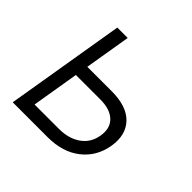

<svg xmlns="http://www.w3.org/2000/svg" viewBox="-141 -685 826 826"><g transform="rotate(45 271.5 -272.5)"><path d="M157 -334.9H305.8Q396.7 -334.9 440 -290.1Q483.3 -245.4 470.5 -167.6Q457.4 -90.9 399.3 -45.5Q341.3 0 250 0H38L128.9 -545.5H192.1ZM147 -275.2 111.2 -59.7H259.9Q318.9 -59.7 358.7 -87.7Q398.4 -115.8 406.6 -166.5Q415.1 -218 385.1 -246.6Q355.1 -275.2 296.2 -275.2Z"/></g></svg>

Font: Karasuma Gothic
Style: Light Italic
Weight: 300
Italic angle: 9.39998°
Designer: Rasmus Andersson / Ryoko Nishizuka
Foundry: rsms
Version: Version 1.00